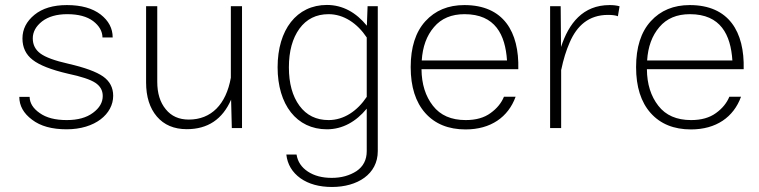

<svg xmlns="http://www.w3.org/2000/svg" viewBox="-20 -515 3051 772"><path d="M249 -494.6C193.8 -494.6 150.4 -481.4 118.7 -455.6C86.4 -429.2 70.3 -397.5 70.3 -360.4C70.3 -324.2 84 -295.4 111.3 -274.4C138.7 -252.9 186 -234.4 252.9 -218.8C306.2 -207.5 343.3 -195.3 363.3 -182.1C383.3 -168.9 393.1 -151.4 393.1 -128.9C393.1 -103 379.9 -80.6 354 -61.5C328.1 -42 293 -32.2 248.5 -32.2C202.1 -32.2 166 -41.5 139.6 -60.5C112.8 -79.1 99.6 -100.6 99.1 -125.5H57.6C57.6 -89.8 74.7 -59.1 108.9 -33.7C142.6 -7.8 189 4.9 248 4.9C362.3 4.9 435.1 -56.6 435.1 -129.9C435.1 -162.6 421.4 -188.5 394.5 -207.5C367.2 -226.6 320.3 -243.7 254.4 -258.8C200.2 -271 163.1 -284.7 142.6 -299.8C122.1 -314.9 111.8 -335 111.8 -360.8C111.8 -386.7 124.5 -409.7 149.4 -429.2C174.3 -448.2 208 -458 250.5 -458C294.9 -458 329.6 -448.7 354.5 -430.2C379.4 -411.1 391.6 -389.2 392.1 -364.3H433.1C433.1 -400.9 417 -431.6 384.3 -457C351.6 -481.9 306.6 -494.6 249 -494.6Z M567.4 -183.6C567.4 -126 582 -80.1 610.8 -46.4C639.6 -12.7 679.7 4.4 731 4.4C815.4 4.4 874.5 -35.2 909.2 -114.3L912.1 0H953.1V-490.2H908.2V-202.6C889.2 -95.2 829.1 -34.2 739.3 -34.2C699.7 -34.2 668.9 -47.9 646.5 -75.7C623.5 -103.5 612.3 -140.1 612.3 -186.5V-490.2H567.4Z M1096.2 -244.6C1096.2 -94.2 1172.4 4.9 1294.4 4.9C1357.4 4.9 1411.6 -25.9 1454.6 -78.1V92.8C1454.6 127.4 1440.9 154.3 1413.6 172.9C1385.7 190.9 1352.5 200.2 1314 200.2C1275.4 200.2 1243.7 191.9 1217.8 174.8C1191.9 157.7 1176.8 134.8 1172.4 106.4H1131.3C1135.7 146 1154.8 177.7 1188 201.7C1221.2 225.1 1263.7 236.8 1314.9 236.8C1417 236.8 1499 185.5 1499 92.8V-490.2H1458L1455.1 -411.6C1412.1 -464.4 1358.4 -495.1 1294.4 -495.1C1172.9 -495.1 1096.2 -395.5 1096.2 -244.6ZM1141.6 -244.1C1141.6 -309.1 1155.8 -360.8 1184.1 -399.9C1212.4 -438.5 1251.5 -458 1301.3 -458C1362.3 -458 1417 -420.9 1454.6 -364.3V-125.5C1417 -69.3 1363.3 -32.2 1301.3 -32.2C1251.5 -32.2 1212.4 -51.3 1184.1 -89.8C1155.8 -128.4 1141.6 -179.7 1141.6 -244.1Z M2064 -236.8C2067.9 -386.7 2004.9 -494.6 1847.2 -494.6C1782.2 -494.6 1730 -473.1 1690.4 -429.7C1650.9 -386.2 1631.3 -324.7 1631.3 -245.1C1631.3 -166 1650.9 -104.5 1689.9 -60.5C1729 -16.6 1783.2 5.4 1852.1 5.4C1953.1 5.4 2023.4 -43.9 2053.2 -126H2006.3C1996.1 -101.1 1978.5 -79.1 1952.6 -60.5C1926.8 -41.5 1893.6 -32.2 1852.5 -32.2C1794.4 -32.2 1750.5 -51.3 1720.7 -89.8C1690.9 -127.9 1675.3 -176.8 1674.8 -236.8ZM1675.8 -272C1679.2 -326.7 1695.3 -371.6 1725.1 -406.2C1754.4 -440.9 1795.4 -458 1847.7 -458C1971.7 -458 2011.7 -375 2018.6 -272Z M2191.9 0H2236.3V-235.4L2236.8 -234.9C2245.1 -275.4 2256.3 -312 2271 -345.2C2299.8 -411.6 2347.2 -455.1 2424.8 -455.1C2442.9 -455.1 2456.1 -453.1 2464.4 -449.7L2471.2 -489.7C2459.5 -493.2 2446.3 -494.6 2431.2 -494.6C2323.7 -494.6 2267.1 -421.4 2235.8 -326.2L2234.4 -490.2H2191.9Z M2970.2 -236.8C2974.1 -386.7 2911.1 -494.6 2753.4 -494.6C2688.5 -494.6 2636.2 -473.1 2596.7 -429.7C2557.1 -386.2 2537.6 -324.7 2537.6 -245.1C2537.6 -166 2557.1 -104.5 2596.2 -60.5C2635.3 -16.6 2689.5 5.4 2758.3 5.4C2859.4 5.4 2929.7 -43.9 2959.5 -126H2912.6C2902.3 -101.1 2884.8 -79.1 2858.9 -60.5C2833 -41.5 2799.8 -32.2 2758.8 -32.2C2700.7 -32.2 2656.7 -51.3 2627 -89.8C2597.2 -127.9 2581.5 -176.8 2581.1 -236.8ZM2582 -272C2585.4 -326.7 2601.6 -371.6 2631.3 -406.2C2660.6 -440.9 2701.7 -458 2753.9 -458C2877.9 -458 2918 -375 2924.8 -272Z"/></svg>

Font: Estedad ExtraLight
Style: Regular
Weight: 200
Designer: Amin Abedi
Version: Version 7.3